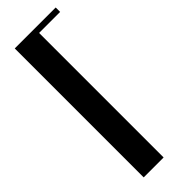

<svg xmlns="http://www.w3.org/2000/svg" viewBox="-237 -718 736 736"><g transform="rotate(-45 131.0 -349.5)"><path d="M40 -699H262V-675H148V0H40Z"/></g></svg>

Font: Moniqa Extra Bold Narrow Heading
Style: Regular
Weight: 800
Width: 4
Designer: Rajesh Rajput
Foundry: Rajesh Rajput
Version: Version 1.000;December 15, 2022;FontCreator 14.0.0.2794 32-b